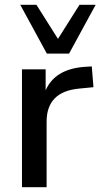

<svg xmlns="http://www.w3.org/2000/svg" viewBox="-20 -775 416 795"><path d="M71 0V-488H169V-401Q207 -488 327 -498L360 -500L367 -414L306 -408Q173 -395 173 -271V0ZM174 -553 64 -755H131L220 -614L309 -755H376L266 -553Z"/></svg>

Font: Nunito Sans SemiBold
Style: Regular
Weight: 600
Designer: Vernon Adams
Foundry: Vernon Adams
Version: Version 3.101; ttfautohint (v1.8.4.7-5d5b);gftools[0.9.27]